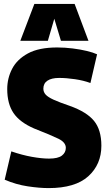

<svg xmlns="http://www.w3.org/2000/svg" viewBox="-20 -953 551 983"><path d="M477 -675 443 -528Q408 -541 364 -547.5Q320 -554 283 -554Q244 -554 223 -540Q202 -526 202 -499Q202 -482 213.5 -469Q225 -456 254.5 -442.5Q284 -429 337 -411Q424 -380 461.5 -334Q499 -288 499 -207Q499 -111 432 -50.5Q365 10 229 10Q182 10 122 1Q62 -8 4 -33L38 -178Q93 -159 143.5 -150Q194 -141 231 -141Q277 -141 297 -156.5Q317 -172 317 -196Q317 -224 279.5 -242.5Q242 -261 155 -295Q81 -327 49 -374.5Q17 -422 17 -497Q17 -552 42 -600.5Q67 -649 123 -679.5Q179 -710 273 -710Q312 -710 352 -705Q392 -700 425 -692Q458 -684 477 -675ZM84 -744 156 -933H362L433 -744H292L258 -857L225 -744Z"/></svg>

Font: Georama SemiCondensed ExtraBold
Style: Regular
Weight: 800
Width: 4
Designer: Jean-Baptiste Levee
Foundry: Production Type
Version: Version 1.000